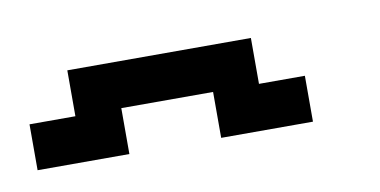

<svg xmlns="http://www.w3.org/2000/svg" viewBox="-29 -753 408 206"><g transform="rotate(-10 175.0 -650.0)"><path d="M250 -650V-700H50V-650H0V-600H100V-650H200V-600H300V-650Z"/></g></svg>

Font: Analogue OS
Style: Regular
Weight: 400
Designer: AbFarid
Version: Version 1.000